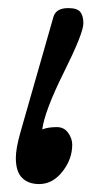

<svg xmlns="http://www.w3.org/2000/svg" viewBox="-20 -445 257 479"><path d="M19.5 -51.3Q19.5 -74.7 31.2 -115.7L113.3 -402.8Q119.6 -424.8 150.4 -424.8Q172.4 -424.8 180.2 -415.3Q188 -405.8 188 -386.7Q188 -362.3 139.6 -265.1Q91.3 -168 85.4 -122.1Q99.6 -127.9 122.1 -127.9Q139.6 -127.9 149.9 -113.8Q160.2 -99.6 160.2 -84Q160.2 -47.9 135.7 -16.8Q111.3 14.2 77.6 14.2Q50.8 14.2 35.2 -1.2Q19.5 -16.6 19.5 -51.3Z"/></svg>

Font: Junicode
Style: Regular
Weight: 400
Designer: Peter S. Baker
Foundry: Briery Creek Software
Version: Version 0.7.2